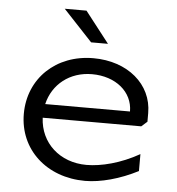

<svg xmlns="http://www.w3.org/2000/svg" viewBox="-54 -806 793 862"><g transform="rotate(5 343.0 -375.0)"><path d="M410 -616 301 -756H203L334 -616ZM61 -270C61 -109.9 187 6 361 6C430.8 6 517.7 -17.5 598.3 -59.1V-135.5C514.7 -88 427.3 -66 361 -66C240.4 -66 151.9 -146.9 147 -260H591L617 -283V-322C617 -451.9 505.3 -546 351 -546C182.8 -546 61 -430.1 61 -270ZM152.9 -322C174.1 -412.6 250.8 -474 351 -474C457.7 -474 535 -410.2 535 -322Z"/></g></svg>

Font: Resamitz
Style: Bold
Weight: 700
Designer: gluk
Foundry: gluk
Version: Version 0.047